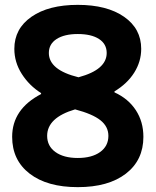

<svg xmlns="http://www.w3.org/2000/svg" viewBox="-20 -760 640 790"><path d="M300 10Q174 10 102 -45.5Q30 -101 30 -197Q30 -311 149 -373V-377Q100 -408 69.5 -456Q39 -504 39 -559Q39 -642 109.5 -691Q180 -740 300 -740Q420 -740 490.5 -691Q561 -642 561 -559Q561 -507 532.5 -461.5Q504 -416 451 -384V-380Q508 -354 539 -306.5Q570 -259 570 -197Q570 -101 498 -45.5Q426 10 300 10ZM300 -110Q358 -110 392 -134.5Q426 -159 426 -201Q426 -239 393.5 -265Q361 -291 289 -310Q174 -276 174 -201Q174 -159 208 -134.5Q242 -110 300 -110ZM303 -442Q362 -458 390.5 -483Q419 -508 419 -542Q419 -579 387.5 -599.5Q356 -620 300 -620Q245 -620 213 -599.5Q181 -579 181 -542Q181 -507 211.5 -482Q242 -457 303 -442Z"/></svg>

Font: M PLUS Code Latin Expanded
Style: Bold
Weight: 700
Width: 7
Designer: Coji Morishita
Foundry: UNDERFOREST DESIGN
Version: Version 1.002; ttfautohint (v1.8.3)